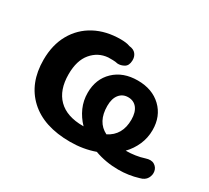

<svg xmlns="http://www.w3.org/2000/svg" viewBox="-106 -672 934 856"><g transform="rotate(30 360.5 -244.5)"><path d="M329 10Q193 10 118.5 -59Q44 -128 44 -248Q44 -325 76 -381.5Q108 -438 165 -468.5Q222 -499 297 -499Q310 -499 322.5 -497.5Q335 -496 345 -492Q368 -490 379 -476Q390 -462 389 -442Q388 -416 371.5 -406.5Q355 -397 338 -398Q325 -401 312 -401Q299 -401 289 -401Q239 -397 206 -358Q173 -319 173 -248Q173 -167 216.5 -123.5Q260 -80 344 -80H347Q319 -109 303.5 -144Q288 -179 288 -219Q288 -290 334 -334Q380 -378 455 -378Q530 -378 576 -334Q622 -290 622 -219Q622 -179 606.5 -143.5Q591 -108 564 -80H566Q588 -80 612 -83.5Q636 -87 657 -94Q684 -103 700.5 -93Q717 -83 720.5 -64.5Q724 -46 714 -28.5Q704 -11 679 -5Q630 10 577 10Q513 10 455 -11Q396 10 329 10ZM453 -100Q517 -132 517 -212Q517 -250 500.5 -271Q484 -292 455 -292Q427 -292 410 -271Q393 -250 393 -212Q393 -130 453 -100Z"/></g></svg>

Font: Chiron GoRound TC SB
Style: Regular
Weight: 500
Designer: Ryoko NISHIZUKA 西塚涼子 (kana, bopomofo & ideographs); Paul D. Hunt (Latin, Greek & Cyrillic); Sandoll Communications 산돌커뮤니
Foundry: Adobe
Version: Version 1.000;hotconv 1.1.1;makeotfexe 2.6.0